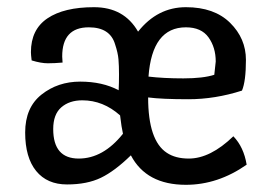

<svg xmlns="http://www.w3.org/2000/svg" viewBox="-20 -498 756 534"><path d="M153 -341 154 -324Q132 -322 113 -322Q94 -322 68 -330Q66 -346 66 -353Q66 -416 112 -447Q158 -478 241.5 -478Q325 -478 364 -410Q418 -478 497 -478Q576 -478 620 -434.5Q664 -391 664 -331.5Q664 -272 653 -246Q578 -222 504 -222Q430 -222 392 -227Q392 -107 444 -73Q468 -57 505 -57Q565 -57 629 -119Q658 -89 666 -40Q586 16 497 16Q387 16 344 -66Q299 -22 260.5 -3.5Q222 15 166.5 15Q111 15 80.5 -22.5Q50 -60 50 -129.5Q50 -199 95.5 -235Q141 -271 203 -271Q265 -271 310 -247Q311 -267 311 -291Q311 -315 309.5 -333Q308 -351 300 -375Q286 -422 227 -422Q153 -422 153 -341ZM199 -57Q267 -57 322 -126Q318 -143 314 -177Q267 -219 209 -219Q173 -219 150.5 -199.5Q128 -180 128 -139Q128 -57 199 -57ZM497 -422Q403 -422 393 -285Q435 -280 490 -280Q545 -280 576 -290Q580 -326 580 -327Q580 -366 560 -394Q540 -422 497 -422Z"/></svg>

Font: Port Lligat Sans
Style: Regular
Weight: 400
Designer: Dario Muhafara, Eduardo Rodriguez Tunni
Foundry: Tipo
Version: Version 1.002